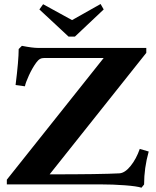

<svg xmlns="http://www.w3.org/2000/svg" viewBox="-20 -896 756 933"><path d="M313 -718.3 171.4 -850.1 189.5 -875.5 330.1 -798.3 468.8 -876.5 483.9 -850.1 344.2 -718.3ZM667.5 16.1Q645 8.8 587.2 4.4Q529.3 0 467.8 0H13.2V-22.9L483.9 -614.3H195.8Q182.6 -614.3 173.8 -609.1Q165 -604 155.8 -591.3Q136.7 -564.9 120.6 -529.8Q104.5 -494.6 101.1 -476.6L55.7 -482.9Q70.8 -603 70.8 -657.7L86.4 -673.3Q137.7 -663.1 165 -663.1H690.9V-639.2L221.2 -48.8Q470.2 -48.8 560.5 -53.7Q587.4 -55.7 614.7 -89.6Q642.1 -123.5 659.2 -172.4L702.6 -159.7Q680.2 -79.6 680.2 0.5Z"/></svg>

Font: Elstob 6pt
Style: Bold
Weight: 700
Designer: Peter S. Baker
Version: Version 1.015